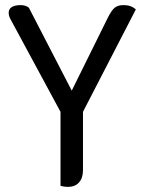

<svg xmlns="http://www.w3.org/2000/svg" viewBox="-20 -726 564 752"><path d="M217 2V-288L21 -651Q14 -664 14 -676Q14 -691 26.5 -698.5Q39 -706 61 -706Q80 -706 93 -696L261 -371L402 -656Q417 -686 429.5 -696Q442 -706 464 -706Q494 -706 512 -689L305 -288V-59Q305 -29 289.5 -11.5Q274 6 246 6Q232 6 217 2Z"/></svg>

Font: Thasadith
Style: Bold
Weight: 700
Designer: Cadson Demak Co.,Ltd.
Foundry: Cadson Demak Co.,Ltd.
Version: Version 1.000; ttfautohint (v1.6)